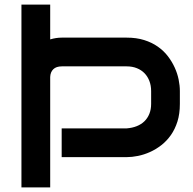

<svg xmlns="http://www.w3.org/2000/svg" viewBox="-20 -777 852 848"><path d="M201.7 -603Q214.4 -606.9 227.5 -608.9Q240.7 -610.8 252.4 -610.8H539.6Q582.5 -610.8 616.7 -600.1Q650.9 -589.4 677 -571Q703.1 -552.7 721.4 -528.8Q739.7 -504.9 751.7 -478.5Q763.7 -452.1 769 -425.5Q774.4 -398.9 774.4 -375V-317.9Q774.4 -274.4 763.7 -240.2Q752.9 -206.1 734.6 -180.2Q716.3 -154.3 692.4 -135.7Q668.5 -117.2 642.3 -105.5Q616.2 -93.8 589.6 -88.4Q563 -83 539.6 -83H252.4V-210H539.6Q564 -211.9 583.7 -219.7Q603.5 -227.5 617.7 -241.2Q631.8 -254.9 639.6 -274.2Q647.5 -293.5 647.5 -317.9V-375Q647.5 -398.9 639.9 -418.9Q632.3 -439 618.4 -453.4Q604.5 -467.8 584.5 -475.8Q564.5 -483.9 539.6 -483.9H253.4Q228.5 -483.9 215.6 -471.4Q202.6 -459 201.7 -437V50.8H74.7V-756.8H201.7Z"/></svg>

Font: Audiowide
Style: Regular
Weight: 400
Designer: Astigmatic (AOETI)
Foundry: Astigmatic (AOETI)
Version: Version 1.002